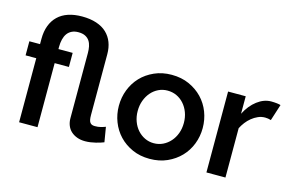

<svg xmlns="http://www.w3.org/2000/svg" viewBox="-94 -964 1831 1199"><g transform="rotate(15 822.0 -365.0)"><path d="M523 8Q494 8 471 -0.5Q448 -9 431.5 -24Q415 -39 406.5 -60.5Q398 -82 398 -107V-529Q398 -551 394 -571Q390 -591 380 -606Q370 -621 352.5 -630Q335 -639 308 -639Q283 -639 265 -630Q247 -621 236 -605.5Q225 -590 219.5 -568Q214 -546 214 -520V-505H306V-414H214V0H95V-414H26V-505H95V-540Q95 -587 109 -624.5Q123 -662 150 -688Q177 -714 216 -727Q255 -740 305 -740Q358 -740 398.5 -726.5Q439 -713 465 -688Q491 -663 504 -629Q517 -595 517 -553V-160Q517 -141 519.5 -129Q522 -117 527.5 -110.5Q533 -104 540.5 -101.5Q548 -99 558 -99Q568 -99 578 -100Q588 -101 596.5 -103.5Q605 -106 613.5 -108.5Q622 -111 626 -113L642 -17Q635 -14 621 -9.5Q607 -5 591 -1Q575 3 557.5 5.5Q540 8 523 8Z M940 10Q878 10 828 -12.5Q778 -35 743 -72Q708 -109 689 -158Q670 -207 670 -261Q670 -316 689 -365Q708 -414 743 -451Q778 -488 828.5 -510.5Q879 -533 940 -533Q1003 -533 1053 -510.5Q1103 -488 1138.5 -451Q1174 -414 1193 -365Q1212 -316 1212 -261Q1212 -207 1193 -158Q1174 -109 1138.5 -72Q1103 -35 1053 -12.5Q1003 10 940 10ZM792 -260Q792 -224 803.5 -193Q815 -162 835 -139.5Q855 -117 882 -104Q909 -91 940 -91Q972 -91 999 -104Q1026 -117 1046.5 -140Q1067 -163 1078.5 -194Q1090 -225 1090 -262Q1090 -298 1078.5 -329Q1067 -360 1046.5 -383Q1026 -406 999 -418.5Q972 -431 940 -431Q909 -431 882 -418Q855 -405 835 -382Q815 -359 803.5 -328Q792 -297 792 -260Z M1610 -420Q1591 -426 1572 -426Q1548 -426 1526.5 -416.5Q1505 -407 1486.5 -392Q1468 -377 1453.5 -358Q1439 -339 1429 -319V0H1306V-523H1420V-410Q1449 -467 1492.5 -500Q1536 -533 1583 -533Q1601 -533 1618.5 -531Q1636 -529 1644 -526Z"/></g></svg>

Font: Rising Sun SemiBold
Style: Regular
Weight: 600
Designer: Matt McInerney, Pablo Impallari, Rodrigo Fuenzalida (Raleway font), Stephen Hutchings (Greek), Cristiano Sobral (main ch
Foundry: The Rising Sun Project Authors
Version: Version 4.327; ttfautohint (v1.8.4.7-5d5b-dirty)